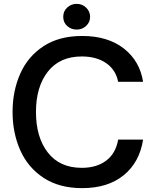

<svg xmlns="http://www.w3.org/2000/svg" viewBox="-20 -961 797 993"><path d="M45 -382Q45 -490 84.5 -579.5Q124 -669 205 -722Q286 -775 405 -775Q537 -775 620 -710.5Q703 -646 720 -538H591Q579 -600 529 -634.5Q479 -669 403 -669Q289 -669 227.5 -590.5Q166 -512 166 -382Q166 -251 227.5 -172Q289 -93 403 -93Q480 -93 529.5 -130.5Q579 -168 591 -239H720Q702 -122 620 -55Q538 12 405 12Q286 12 205 -41.5Q124 -95 84.5 -184.5Q45 -274 45 -382ZM307 -874Q307 -903 327.5 -922Q348 -941 377 -941Q405 -941 425.5 -921.5Q446 -902 446 -874Q446 -846 425.5 -827Q405 -808 377 -808Q348 -808 327.5 -826.5Q307 -845 307 -874Z"/></svg>

Font: Open Sauce One Medium
Style: Regular
Weight: 500
Designer: Alfredo Marco Pradil
Foundry: Creative Sauce Fz LLC
Version: Version 1.477